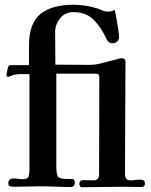

<svg xmlns="http://www.w3.org/2000/svg" viewBox="-20 -781 637 808"><path d="M590 -8Q590 -25 572 -25Q561 -25 550.5 -23.5Q540 -22 529 -22Q506 -22 506 -48Q506 -166 507 -284.5Q508 -403 508 -521Q508 -536 492 -536Q486 -536 479.5 -534Q473 -532 467 -530Q439 -524 411.5 -516Q384 -508 355 -508Q319 -508 283.5 -508.5Q248 -509 213 -509Q213 -543 212.5 -577Q212 -611 212 -645Q212 -678 233 -704Q254 -730 289 -730Q343 -730 375 -697Q407 -664 427 -619Q432 -609 437.5 -604Q443 -599 455 -599Q465 -599 473 -606.5Q481 -614 481 -624Q481 -638 477.5 -659.5Q474 -681 470 -703Q466 -725 463 -739Q456 -736 449 -734Q442 -732 434 -732Q423 -732 412.5 -736.5Q402 -741 391 -745Q366 -753 340.5 -757Q315 -761 289 -761Q198 -761 150 -722Q102 -683 102 -588V-507H33Q26 -507 21 -506.5Q16 -506 14 -498Q13 -494 10 -481.5Q7 -469 7 -467Q7 -458 14 -458Q20 -458 25.5 -461Q31 -464 37 -466Q41 -467 49.5 -468Q58 -469 62 -469H104V-68Q104 -50 100.5 -38.5Q97 -27 75 -27Q65 -27 55.5 -28.5Q46 -30 37 -30Q15 -30 15 -9Q15 1 22.5 3Q30 5 38 5Q64 5 91 4Q118 3 145 3Q179 3 212 4.5Q245 6 279 6Q286 6 290.5 1Q295 -4 295 -11Q295 -27 284 -27.5Q273 -28 262 -28Q229 -28 223 -39Q217 -50 217 -82V-471H383Q398 -471 398 -456Q398 -354 397.5 -252Q397 -150 397 -48Q397 -22 374 -22Q364 -22 353.5 -22.5Q343 -23 332 -23Q314 -23 314 -7Q314 -3 316.5 2Q319 7 324 7Q366 7 408 6Q450 5 493 5Q513 5 533.5 5.5Q554 6 573 6Q590 6 590 -8Z"/></svg>

Font: UoqMunThenKhung
Style: Regular
Weight: 400
Designer: Font-Kai, 金井和夫, 宇文滿月
Foundry: Kazuo Kanai, Moonlit Owen
Version: Version 1.197